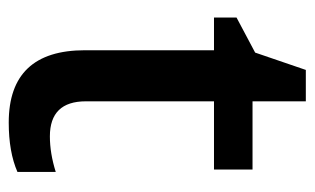

<svg xmlns="http://www.w3.org/2000/svg" viewBox="-158 -542 710 433"><g transform="rotate(90 196.5 -325.0)"><path d="M208 -164.1Q208 -83 287.1 -83Q325.2 -83 367.2 -96.2V-9.8Q322.3 9.8 255.9 9.8Q92.8 9.8 92.8 -162.1V-453.1H19V-503.9L98.1 -545.9L137.2 -660.2H208V-540H361.8V-453.1H208Z"/></g></svg>

Font: OpenSans-Semibold
Style: Regular
Weight: 600
Foundry: Ascender Corporation
Version: Version 1.10